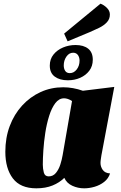

<svg xmlns="http://www.w3.org/2000/svg" viewBox="-20 -1005 656 1045"><path d="M178 20Q91 20 50 -34Q9 -88 9 -179Q9 -255 33 -319Q57 -383 100.5 -430.5Q144 -478 201 -504Q258 -530 324 -530Q377 -530 431 -511L602 -532L532 -160Q531 -152 529 -140Q527 -128 527 -118Q527 -98 539 -80.5Q551 -63 579 -61Q570 -33 547 -15Q524 3 495 11.5Q466 20 438 20Q404 20 373.5 6Q343 -8 330 -37Q304 -11 266 4.5Q228 20 178 20ZM245 -45Q269 -45 284.5 -64Q300 -83 308.5 -110Q317 -137 321 -161L372 -455Q360 -463 349 -466.5Q338 -470 329 -470Q301 -470 281 -443.5Q261 -417 247.5 -374Q234 -331 226.5 -282Q219 -233 216 -187Q213 -141 213 -109Q213 -87 218.5 -66Q224 -45 245 -45ZM348 -780 329 -822 527 -985Q546 -978 562 -962Q578 -946 578 -926Q578 -901 561.5 -883.5Q545 -866 519.5 -853.5Q494 -841 468 -830ZM349 -568Q305 -568 278 -588Q251 -608 251 -648Q251 -683 271 -708Q291 -733 323 -746.5Q355 -760 391 -760Q435 -760 460 -740Q485 -720 485 -680Q485 -645 466 -620Q447 -595 416.5 -581.5Q386 -568 349 -568ZM360 -607Q382 -607 397.5 -627Q413 -647 413 -675Q413 -693 404 -705.5Q395 -718 378 -718Q356 -718 341.5 -697Q327 -676 327 -649Q327 -631 335 -619Q343 -607 360 -607Z"/></svg>

Font: Sansita Swashed Black
Style: Regular
Weight: 900
Designer: Pablo Cosgaya
Foundry: Omnibus-Type
Version: Version 1.003; ttfautohint (v1.8.3)